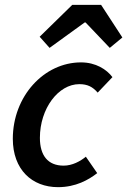

<svg xmlns="http://www.w3.org/2000/svg" viewBox="-20 -762 526 794"><path d="M220 12C293 12 346 -18 382 -46L335 -114C312 -95 279 -77 243 -77C178 -77 145 -119 145 -192C145 -313 221 -414 308 -414C342 -414 363 -403 384 -379L445 -443C421 -475 376 -504 315 -504C162 -504 33 -364 33 -188C33 -61 112 12 220 12ZM185 -564 330 -669H334L434 -564L486 -607L398 -742H279L144 -610Z"/></svg>

Font: Source Sans Pro Semibold
Style: Italic
Weight: 600
Italic angle: -11°
Designer: Paul D. Hunt
Foundry: Adobe Systems Incorporated
Version: Version 3.006;hotconv 1.0.111;makeotfexe 2.5.65597